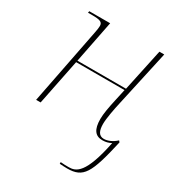

<svg xmlns="http://www.w3.org/2000/svg" viewBox="-181 -652 922 996"><g transform="rotate(30 280.0 -154.0)"><path d="M370 228C466 228 491 183 538 -25L531 -33C506 -10 479 0 458 0C428 0 416 -24 416 -66C416 -98 428 -161 437 -200L511 -536H482L428 -283H137L187 -536H62L60 -526H86C132 -526 148 -520 148 -497C148 -487 146 -475 143 -459L53 0H80L135 -273H425L409 -200C399 -155 391 -112 391 -81C391 -18 412 10 455 10C476 10 492 5 507 -3C466 200 418 218 374 218C360 218 342 218 325 216V226C342 227 355 228 370 228Z"/></g></svg>

Font: Noto Serif Display Thin
Style: Italic
Weight: 100
Italic angle: -12°
Designer: Monotype Design Team
Foundry: Monotype Imaging Inc.
Version: Version 2.009